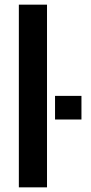

<svg xmlns="http://www.w3.org/2000/svg" viewBox="-20 -805 392 825"><path d="M61 0H182V-785H61ZM216.5 -393V-291.5H330V-393Z"/></svg>

Font: Anybody UltraCondensed Thin Medium
Style: Regular
Weight: 500
Version: Version 1.111